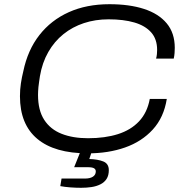

<svg xmlns="http://www.w3.org/2000/svg" viewBox="-20 -718 882 914"><path d="M398 12Q240 12 157.5 -57Q75 -126 75 -260Q75 -292 79.5 -321.5Q84 -351 91 -379Q112 -480 167.5 -551Q223 -622 307.5 -660Q392 -698 501 -698Q596 -698 665.5 -675.5Q735 -653 773.5 -607Q812 -561 812 -490Q812 -479 811 -465.5Q810 -452 807 -439H723Q726 -450 727 -460.5Q728 -471 728 -480Q728 -532 699.5 -564Q671 -596 619.5 -611Q568 -626 497 -626Q434 -626 379.5 -608Q325 -590 282 -555.5Q239 -521 210 -470.5Q181 -420 170 -355Q168 -340 166 -327.5Q164 -315 163 -304Q162 -293 161.5 -284Q161 -275 161 -266Q161 -193 190.5 -147.5Q220 -102 273.5 -81Q327 -60 399 -60Q480 -60 541.5 -79.5Q603 -99 642 -140.5Q681 -182 693 -247H774Q760 -159 707.5 -101.5Q655 -44 575.5 -16Q496 12 398 12ZM366 176Q341 176 314.5 174Q288 172 267 168L273 132H384Q409 132 422.5 123Q436 114 436 98Q436 88 427.5 83Q419 78 399 78H333L370 -14H423L405 39Q445 40 471.5 50.5Q498 61 498 92Q498 117 487.5 133.5Q477 150 458 159.5Q439 169 415.5 172.5Q392 176 366 176Z"/></svg>

Font: Archivo SemiExpanded Light
Style: Italic
Weight: 300
Width: 6
Italic angle: -10°
Designer: Hector Gatti
Foundry: Omnibus-Type
Version: Version 2.001